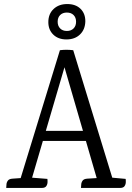

<svg xmlns="http://www.w3.org/2000/svg" viewBox="-20 -925 650 945"><path d="M137.7 -50.5 213.2 -44.5Q214.2 -39.5 214 -28.6Q213.8 -17.7 207.8 -8.9Q201.9 0 185.6 0H10.6Q11.6 -5 11.7 -15.4Q11.8 -25.7 18.1 -35.2Q24.3 -44.7 42 -45.7L81.8 -48.5ZM532.9 -50.5 598.4 -44.5Q599.4 -39.5 599.2 -28.6Q599 -17.7 593 -8.9Q587.1 0 570.8 0H378.6Q379.6 -5 379.7 -15.4Q379.8 -25.7 386.1 -35.2Q392.3 -44.7 410 -45.7L455.6 -48.5ZM168.1 -281H425V-231.4H168.1ZM469.2 -2.7 282.9 -643.7 311.9 -643.5 127.8 -15.8 72.2 -17.4 274.9 -677.9Q292.3 -680.1 307.7 -680Q323 -679.9 340.4 -677.9L544.9 -10.1ZM311 -905.1Q352.4 -905.1 376.3 -881.7Q400.2 -858.4 400 -820Q399 -779.6 373.7 -755.3Q348.4 -730.9 307 -730.9Q266.6 -730.9 242.2 -754.7Q217.9 -778.4 217.9 -816Q217.9 -856.4 243.7 -880.7Q269.6 -905.1 311 -905.1ZM309 -863.2Q288.4 -863.2 276.1 -851Q263.8 -838.8 263.8 -818Q263.8 -797.4 276.1 -785Q288.4 -772.6 309 -772.6Q329.8 -772.6 342.1 -785Q354.4 -797.4 354.4 -818Q354.4 -838.8 342.1 -851Q329.8 -863.2 309 -863.2Z"/></svg>

Font: Karma Variable Light
Style: Regular
Weight: 300
Designer: Joana Correia
Foundry: Indian Type Foundry
Version: Version 3.000